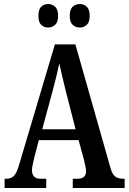

<svg xmlns="http://www.w3.org/2000/svg" viewBox="-20 -935 640 955"><path d="M3 0V-46H14Q35 -46 49.5 -60.5Q64 -75 77 -122L253 -714H355L530 -98Q538 -69 552.5 -57.5Q567 -46 592 -46H600V0H342V-46H366Q408 -46 408 -83Q408 -94 404.5 -110Q401 -126 398 -139L371 -238H173L150 -149Q148 -137 143.5 -119.5Q139 -102 139 -88Q139 -69 149 -57.5Q159 -46 182 -46H210V0ZM190 -292H356L307 -483Q297 -523 289 -557Q281 -591 275 -620Q269 -591 261 -558Q253 -525 244 -491ZM378 -798Q357 -798 342 -811Q327 -824 327 -856Q327 -889 342 -902Q357 -915 378 -915Q396 -915 411 -902Q426 -889 426 -856Q426 -824 411 -811Q396 -798 378 -798ZM219 -798Q200 -798 185.5 -811Q171 -824 171 -856Q171 -889 185.5 -902Q200 -915 219 -915Q238 -915 253.5 -902Q269 -889 269 -856Q269 -824 253.5 -811Q238 -798 219 -798Z"/></svg>

Font: Noto Serif Devanagari ExtraCondensed SemiBold
Style: Regular
Weight: 600
Width: 2
Designer: Universal Thirst, Indian Type Foundry and the Monotype Design Team
Foundry: Monotype Imaging Inc.
Version: Version 2.004; ttfautohint (v1.8.4.7-5d5b)